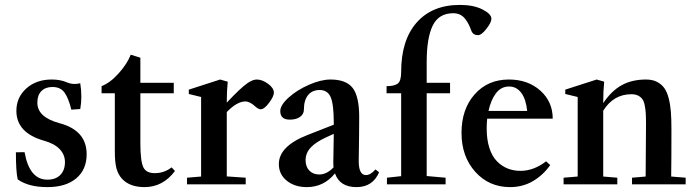

<svg xmlns="http://www.w3.org/2000/svg" viewBox="-20 -747 2813 778"><path d="M171.9 11.2Q95.7 11.2 51.8 -20Q44.4 -50.8 44.4 -129.9L79.6 -130.4Q99.1 -19 171.9 -19Q205.6 -19 224.4 -38.1Q243.2 -57.1 243.2 -90.3Q243.2 -120.1 221.9 -142.6Q200.7 -165 158.7 -176.8Q46.4 -208.5 46.4 -297.9Q46.4 -352.5 86.7 -388.7Q127 -424.8 189.5 -424.8Q225.6 -424.8 251.5 -413.1Q276.4 -402.3 305.2 -409.7Q309.6 -382.8 309.6 -354Q309.6 -330.6 305.2 -305.2L269 -302.7Q257.8 -349.1 241.5 -371.8Q225.1 -394.5 192.4 -394.5Q164.1 -394.5 147.7 -377.9Q131.3 -361.3 131.3 -331.1Q131.3 -272 220.7 -248Q331.1 -218.8 331.1 -122.1Q331.1 -59.6 288.8 -24.2Q246.6 11.2 171.9 11.2Z M565.9 11.2Q504.9 11.2 473.6 -23.4Q458.5 -40.5 451.9 -64.7Q445.3 -88.9 445.3 -134.3V-369.1H391.6V-397.9Q426.8 -411.6 461.2 -450.2Q495.6 -488.8 509.8 -525.4L548.8 -513.2V-411.6H684.1V-369.1H548.8V-166.5Q548.8 -92.3 561.5 -67.9Q573.2 -45.4 606.9 -45.4Q645.5 -45.4 675.3 -68.8L689 -54.2Q640.1 11.2 565.9 11.2Z M737.8 0V-26.9L794.9 -31.7V-354L745.1 -366.2V-383.8L872.1 -424.8L902.8 -416Q898.9 -377 898.9 -334.5V-331.1Q954.1 -390.1 982.9 -410.2Q1004.4 -424.8 1020.5 -424.8Q1042.5 -424.8 1066.2 -407.5Q1089.8 -390.1 1089.8 -371.6Q1089.8 -356.4 1070.3 -330.3Q1050.8 -304.2 1036.6 -304.2Q1026.9 -304.2 1015.1 -314.9Q992.7 -335.9 974.1 -335.9Q940.4 -335.9 898.9 -293V-32.2L975.6 -26.9V0Z M1223.6 11.2Q1173.8 11.2 1141.8 -14.9Q1109.9 -41 1109.9 -82Q1109.9 -154.8 1226.6 -200.2L1332.5 -241.7V-248.5Q1332.5 -323.7 1320.1 -353Q1307.6 -382.3 1275.4 -382.3Q1245.1 -382.3 1228.3 -361.6Q1211.4 -340.8 1211.4 -302.7Q1211.4 -284.7 1195.8 -273.4Q1180.2 -262.2 1154.3 -262.2Q1115.7 -262.2 1115.7 -296.9Q1115.7 -321.3 1149.7 -351.8Q1183.6 -382.3 1232.2 -403.6Q1280.8 -424.8 1319.3 -424.8Q1382.8 -424.8 1409.2 -390.4Q1435.5 -356 1435.5 -273.4Q1435.5 -215.3 1433.6 -98.1Q1432.6 -37.6 1462.9 -37.6Q1481.4 -37.6 1501.5 -60.5L1516.1 -48.8Q1490.2 11.2 1424.8 11.2Q1356.4 11.2 1337.4 -44.4Q1292 11.2 1223.6 11.2ZM1218.3 -98.1Q1218.3 -71.3 1233.4 -55.7Q1248.5 -40 1273.9 -40Q1304.2 -40 1331.5 -68.8Q1330.6 -76.2 1330.6 -92.8Q1331.5 -130.4 1332.5 -204.6L1305.7 -192.4Q1260.7 -172.4 1239.5 -149.7Q1218.3 -127 1218.3 -98.1Z M1547.9 0V-26.9L1605.5 -33.2V-369.1H1546.4V-397.9Q1579.1 -397.9 1592.3 -408.7Q1605.5 -419.4 1605.5 -455.1Q1605.5 -584.5 1668.5 -655.8Q1731.4 -727.1 1843.8 -727.1Q1898.9 -727.1 1935.1 -708.7Q1971.2 -690.4 1971.2 -670.9Q1971.2 -656.2 1951.2 -630.4Q1931.2 -604.5 1917 -604.5Q1897 -604.5 1890.1 -622.1Q1884.8 -636.7 1879.6 -647.2Q1874.5 -657.7 1865.7 -669.4Q1856.9 -681.2 1844.7 -687.3Q1832.5 -693.4 1816.9 -693.4Q1757.8 -693.4 1733.4 -643.3Q1709 -593.3 1709 -496.6V-411.6H1803.7V-369.1H1709V-33.7L1785.6 -26.9V0Z M2046.9 11.2Q1961.4 11.2 1905.8 -50.8Q1850.1 -112.8 1850.1 -208.5Q1850.1 -304.7 1903.3 -364.7Q1956.5 -424.8 2042 -424.8Q2119.1 -424.8 2169.4 -379.9Q2219.7 -335 2219.7 -266.1H1954.1Q1952.1 -248 1952.1 -226.1Q1952.1 -181.2 1963.1 -147.2Q1974.1 -113.3 1993.7 -93.5Q2013.2 -73.7 2037.1 -64.2Q2061 -54.7 2089.4 -54.7Q2142.6 -54.7 2192.9 -93.3L2209.5 -78.1Q2180.7 -37.1 2139.2 -12.9Q2097.7 11.2 2046.9 11.2ZM2043 -396.5Q2010.3 -396.5 1989.5 -368.9Q1968.8 -341.3 1959.5 -297.4H2116.2Q2111.3 -345.7 2092 -371.1Q2072.8 -396.5 2043 -396.5Z M2263.7 0V-26.9L2320.8 -31.7V-354L2270.5 -366.2V-383.8L2397.9 -424.8L2428.2 -416Q2424.3 -377 2424.3 -334.5V-329.1Q2457.5 -378.9 2499.3 -401.9Q2541 -424.8 2597.7 -424.8Q2623.5 -424.8 2641.8 -415.5Q2660.2 -406.2 2671.6 -390.4Q2683.1 -374.5 2689.7 -348.4Q2696.3 -322.3 2698.5 -293.2Q2700.7 -264.2 2700.7 -223.1Q2700.7 -94.7 2699.7 -31.7L2758.3 -26.9V0H2541V-26.9L2596.2 -31.7Q2597.7 -239.7 2597.7 -244.6Q2597.7 -271 2596.7 -287.4Q2595.7 -303.7 2592.5 -320.1Q2589.4 -336.4 2583 -345.2Q2576.7 -354 2565.7 -359.6Q2554.7 -365.2 2538.6 -365.2Q2465.8 -365.2 2424.3 -298.3V-31.7L2481.4 -26.9V0Z"/></svg>

Font: Elstob 18pt SemiBold
Style: Regular
Weight: 600
Designer: Peter S. Baker
Version: Version 1.015